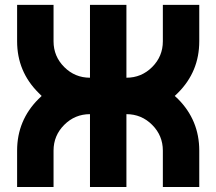

<svg xmlns="http://www.w3.org/2000/svg" viewBox="-20 -752 870 772"><path d="M195.3 -146.5V0H48.8V-146.5Q48.8 -268.1 134.8 -354Q141.1 -360.4 147.5 -366.2Q141.1 -372.1 134.8 -378.9Q48.8 -464.4 48.8 -585.9V-732.4H195.3V-585.9Q195.3 -525.4 238.3 -482.4Q281.2 -439.5 341.8 -439.5V-732.4H488.3V-439.5Q548.8 -439.5 591.8 -482.4Q634.8 -525.4 634.8 -585.9V-732.4H781.2V-585.9Q781.2 -464.4 695.8 -378.9Q689 -372.1 682.6 -366.2Q689 -360.4 695.8 -354Q781.2 -268.1 781.2 -146.5V0H634.8V-146.5Q634.8 -207 591.8 -250Q548.8 -293 488.3 -293V0H341.8V-293Q281.2 -293 238.3 -250Q195.3 -207 195.3 -146.5Z"/></svg>

Font: Audex
Style: Regular
Weight: 400
Designer: GGBotNet
Foundry: GGBotNet
Version: 1.00